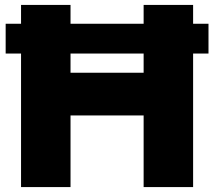

<svg xmlns="http://www.w3.org/2000/svg" viewBox="-20 -760 870 780"><path d="M3 -542.5V-663.5H827V-542.5ZM65.5 0V-740H266.5V-464.5H563.5V-740H764.5V0H563.5V-291H266.5V0Z"/></svg>

Font: Encode Sans SemiExpanded ExtraBold
Style: Regular
Weight: 800
Width: 6
Designer: Multiple Designers
Foundry: Impallari Type
Version: Version 3.002